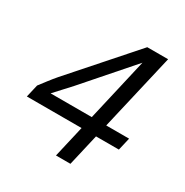

<svg xmlns="http://www.w3.org/2000/svg" viewBox="-154 -784 874 909"><g transform="rotate(30 282.5 -330.0)"><path d="M275 0 315 -173H16L32 -242Q48 -263 64.5 -284.5Q81 -306 99 -327L393 -660H507L410 -242H535L519 -173H394L354 0ZM106 -242H331L410 -585L185 -328Q165 -306 145.5 -285Q126 -264 106 -242Z"/></g></svg>

Font: Work Sans
Style: Italic
Weight: 400
Italic angle: -13°
Designer: Wei Huang
Foundry: Wei Huang
Version: Version 2.012